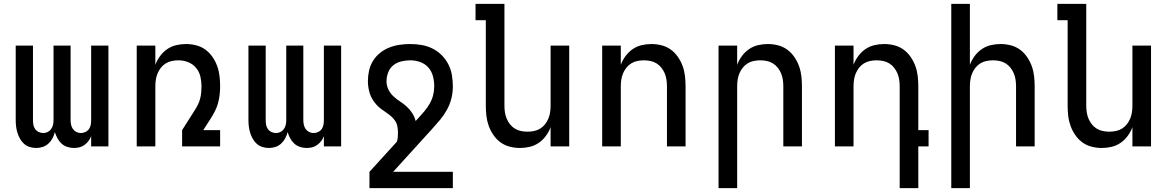

<svg xmlns="http://www.w3.org/2000/svg" viewBox="-20 -755 6040 990"><path d="M167 8Q150 8 133.5 3Q117 -2 104.5 -13Q92 -24 83.5 -39Q75 -54 70 -70Q65 -86 63 -103Q61 -120 61 -136V-520H150V-136Q150 -124 152 -112Q154 -100 161 -90Q168 -80 179.5 -74.5Q191 -69 203 -69Q215 -69 226 -74.5Q237 -80 244 -90Q251 -100 253.5 -112Q256 -124 256 -136V-520H344V-136Q344 -124 346.5 -112Q349 -100 356 -90Q363 -80 374 -74.5Q385 -69 397 -69Q409 -69 420.5 -74.5Q432 -80 439 -90Q446 -100 448 -112Q450 -124 450 -136V-520H539V0H450V-53Q445 -39 436 -27.5Q427 -16 415.5 -7.5Q404 1 390 4.5Q376 8 361 8Q344 8 327 2.5Q310 -3 297.5 -14.5Q285 -26 276.5 -41.5Q268 -57 263 -74Q259 -57 250.5 -41.5Q242 -26 229.5 -14.5Q217 -3 200.5 2.5Q184 8 167 8Z M685 0V-520H781V-421Q790 -445 805.5 -466Q821 -487 842 -501.5Q863 -516 888 -522Q913 -528 939 -528Q965 -528 991 -521.5Q1017 -515 1038.5 -499.5Q1060 -484 1075.5 -461.5Q1091 -439 1100 -414Q1109 -389 1112 -362.5Q1115 -336 1115 -310Q1115 -288 1112.5 -266Q1110 -244 1104 -222.5Q1098 -201 1088 -181.5Q1078 -162 1066 -143L1028 -84H1115V0H919V-84L985 -188Q994 -202 1001 -216.5Q1008 -231 1012 -246.5Q1016 -262 1017.5 -278Q1019 -294 1019 -310Q1019 -336 1013 -361Q1007 -386 990.5 -405.5Q974 -425 950 -434.5Q926 -444 900 -444Q883 -444 866 -440.5Q849 -437 834.5 -428Q820 -419 809.5 -405.5Q799 -392 792.5 -376.5Q786 -361 783.5 -344Q781 -327 781 -310V0Z M1367 8Q1350 8 1333.5 3Q1317 -2 1304.5 -13Q1292 -24 1283.5 -39Q1275 -54 1270 -70Q1265 -86 1263 -103Q1261 -120 1261 -136V-520H1350V-136Q1350 -124 1352 -112Q1354 -100 1361 -90Q1368 -80 1379.5 -74.5Q1391 -69 1403 -69Q1415 -69 1426 -74.5Q1437 -80 1444 -90Q1451 -100 1453.5 -112Q1456 -124 1456 -136V-520H1544V-136Q1544 -124 1546.5 -112Q1549 -100 1556 -90Q1563 -80 1574 -74.5Q1585 -69 1597 -69Q1609 -69 1620.5 -74.5Q1632 -80 1639 -90Q1646 -100 1648 -112Q1650 -124 1650 -136V-520H1739V0H1650V-53Q1645 -39 1636 -27.5Q1627 -16 1615.5 -7.5Q1604 1 1590 4.5Q1576 8 1561 8Q1544 8 1527 2.5Q1510 -3 1497.5 -14.5Q1485 -26 1476.5 -41.5Q1468 -57 1463 -74Q1459 -57 1450.5 -41.5Q1442 -26 1429.5 -14.5Q1417 -3 1400.5 2.5Q1384 8 1367 8Z M2315 215H1885V131L2027 -25Q2030 -36 2031 -47.5Q2032 -59 2032 -71Q2032 -87 2029 -103Q2026 -119 2017 -132.5Q2008 -146 1995.5 -156.5Q1983 -167 1969.5 -176Q1956 -185 1943 -195Q1930 -205 1919.5 -217Q1909 -229 1900.5 -243Q1892 -257 1887 -272.5Q1882 -288 1879.5 -304Q1877 -320 1877 -336Q1877 -364 1883 -391Q1889 -418 1903.5 -441.5Q1918 -465 1940 -482.5Q1962 -500 1987.5 -510Q2013 -520 2040.5 -524Q2068 -528 2096 -528Q2125 -528 2154 -523Q2183 -518 2209.5 -505Q2236 -492 2257 -471Q2278 -450 2291.5 -424Q2305 -398 2310 -368.5Q2315 -339 2315 -310Q2315 -278 2307.5 -247.5Q2300 -217 2284.5 -189Q2269 -161 2249 -137Q2229 -113 2208 -90L2007 131H2315ZM2123 -131 2137 -146Q2153 -163 2168 -181Q2183 -199 2195 -219.5Q2207 -240 2213 -263Q2219 -286 2219 -310Q2219 -336 2212.5 -361.5Q2206 -387 2189 -406.5Q2172 -426 2147 -435Q2122 -444 2096 -444Q2073 -444 2049.5 -438.5Q2026 -433 2008 -418.5Q1990 -404 1981.5 -381.5Q1973 -359 1973 -336Q1973 -314 1982.5 -294Q1992 -274 2008 -259Q2024 -244 2042.5 -232Q2061 -220 2077.5 -205Q2094 -190 2106 -171Q2118 -152 2123 -131Z M2661 8Q2635 8 2609 1.5Q2583 -5 2561.5 -20.5Q2540 -36 2524.5 -58.5Q2509 -81 2500 -106Q2491 -131 2488 -157.5Q2485 -184 2485 -210V-651H2432V-735H2581V-210Q2581 -193 2583.5 -176Q2586 -159 2592.5 -143.5Q2599 -128 2609.5 -114.5Q2620 -101 2634.5 -92Q2649 -83 2666 -79.5Q2683 -76 2700 -76Q2717 -76 2734 -79.5Q2751 -83 2765.5 -92Q2780 -101 2790.5 -114.5Q2801 -128 2807.5 -143.5Q2814 -159 2816.5 -176Q2819 -193 2819 -210V-520H2915V0H2819V-99Q2810 -75 2794.5 -54Q2779 -33 2758 -18.5Q2737 -4 2712 2Q2687 8 2661 8Z M3085 0V-520H3181V-421Q3190 -445 3205.5 -466Q3221 -487 3242 -501.5Q3263 -516 3288 -522Q3313 -528 3339 -528Q3365 -528 3391 -521.5Q3417 -515 3438.5 -499.5Q3460 -484 3475.5 -461.5Q3491 -439 3500 -414Q3509 -389 3512 -362.5Q3515 -336 3515 -310V0H3419V-310Q3419 -327 3416.5 -344Q3414 -361 3407.5 -376.5Q3401 -392 3390.5 -405.5Q3380 -419 3365.5 -428Q3351 -437 3334 -440.5Q3317 -444 3300 -444Q3283 -444 3266 -440.5Q3249 -437 3234.5 -428Q3220 -419 3209.5 -405.5Q3199 -392 3192.5 -376.5Q3186 -361 3183.5 -344Q3181 -327 3181 -310V0Z M3685 215V-520H3781V-421Q3790 -445 3805.5 -466Q3821 -487 3842 -501.5Q3863 -516 3888 -522Q3913 -528 3939 -528Q3965 -528 3991 -521.5Q4017 -515 4038.5 -499.5Q4060 -484 4075.5 -461.5Q4091 -439 4100 -414Q4109 -389 4112 -362.5Q4115 -336 4115 -310V0H4019V-310Q4019 -327 4016.5 -344Q4014 -361 4007.5 -376.5Q4001 -392 3990.5 -405.5Q3980 -419 3965.5 -428Q3951 -437 3934 -440.5Q3917 -444 3900 -444Q3883 -444 3866 -440.5Q3849 -437 3834.5 -428Q3820 -419 3809.5 -405.5Q3799 -392 3792.5 -376.5Q3786 -361 3783.5 -344Q3781 -327 3781 -310V215Z M4619 215V-310Q4619 -327 4616.5 -344Q4614 -361 4607.5 -376.5Q4601 -392 4590.5 -405.5Q4580 -419 4565.5 -428Q4551 -437 4534 -440.5Q4517 -444 4500 -444Q4483 -444 4466 -440.5Q4449 -437 4434.5 -428Q4420 -419 4409.5 -405.5Q4399 -392 4392.5 -376.5Q4386 -361 4383.5 -344Q4381 -327 4381 -310V0H4285V-520H4381V-421Q4390 -445 4405.5 -466Q4421 -487 4442 -501.5Q4463 -516 4488 -522Q4513 -528 4539 -528Q4565 -528 4591 -521.5Q4617 -515 4638.5 -499.5Q4660 -484 4675.5 -461.5Q4691 -439 4700 -414Q4709 -389 4712 -362.5Q4715 -336 4715 -310V-84H4768V0H4715V215Z M4885 215V-735H4981V-421Q4990 -445 5005.5 -466Q5021 -487 5042 -501.5Q5063 -516 5088 -522Q5113 -528 5139 -528Q5165 -528 5191 -521.5Q5217 -515 5238.5 -499.5Q5260 -484 5275.5 -461.5Q5291 -439 5300 -414Q5309 -389 5312 -362.5Q5315 -336 5315 -310V0H5219V-310Q5219 -327 5216.5 -344Q5214 -361 5207.5 -376.5Q5201 -392 5190.5 -405.5Q5180 -419 5165.5 -428Q5151 -437 5134 -440.5Q5117 -444 5100 -444Q5083 -444 5066 -440.5Q5049 -437 5034.5 -428Q5020 -419 5009.5 -405.5Q4999 -392 4992.5 -376.5Q4986 -361 4983.5 -344Q4981 -327 4981 -310V215Z M5661 8Q5635 8 5609 1.5Q5583 -5 5561.5 -20.5Q5540 -36 5524.5 -58.5Q5509 -81 5500 -106Q5491 -131 5488 -157.5Q5485 -184 5485 -210V-651H5432V-735H5581V-210Q5581 -193 5583.5 -176Q5586 -159 5592.5 -143.5Q5599 -128 5609.5 -114.5Q5620 -101 5634.5 -92Q5649 -83 5666 -79.5Q5683 -76 5700 -76Q5717 -76 5734 -79.5Q5751 -83 5765.5 -92Q5780 -101 5790.5 -114.5Q5801 -128 5807.5 -143.5Q5814 -159 5816.5 -176Q5819 -193 5819 -210V-520H5915V0H5819V-99Q5810 -75 5794.5 -54Q5779 -33 5758 -18.5Q5737 -4 5712 2Q5687 8 5661 8Z"/></svg>

Font: Iosevka Medium Extended
Style: Regular
Weight: 500
Width: 7
Monospace: yes
Designer: Belleve Invis
Foundry: Belleve Invis
Version: Version 32.5.0; ttfautohint (v1.8.4)